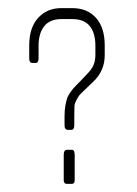

<svg xmlns="http://www.w3.org/2000/svg" viewBox="-20 -453 337 473"><path d="M209 -251 186 -229Q181 -224 177.5 -220.5Q174 -217 172 -213Q164 -200 163.5 -192Q163 -184 163 -170V-144Q163 -133 155 -133H148Q139 -133 139 -144V-167Q139 -181 141 -192.5Q143 -204 146 -213Q154 -229 167.5 -242.5Q181 -256 193 -269Q206 -282 210.5 -293Q215 -304 215 -318V-340Q215 -372 201 -389Q187 -406 158 -406H131Q103 -406 89 -388.5Q75 -371 75 -340V-310Q75 -298 68 -298H59Q52 -298 52 -310V-341Q52 -385 74 -409Q96 -433 131 -433H158Q195 -433 216.5 -409Q238 -385 238 -341V-317Q238 -278 209 -251ZM157 0H145Q137 0 137 -9V-71Q137 -84 145 -84H157Q164 -84 164 -71V-9Q164 0 157 0Z"/></svg>

Font: Chathura Light
Style: Regular
Weight: 300
Designer: Appaji Ambarisha Darbha
Foundry: Aditya Fonts
Version: Version 1.001 2016